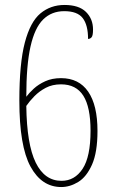

<svg xmlns="http://www.w3.org/2000/svg" viewBox="-20 -744 465 774"><path d="M227 10Q148 10 103 -72.5Q58 -155 58 -339Q58 -488 80 -572Q102 -656 143 -690Q184 -724 240 -724Q298 -724 326.5 -696Q355 -668 355 -625Q355 -600 349 -593.5Q343 -587 335 -587Q335 -643 313.5 -671Q292 -699 239 -699Q188 -699 154 -665.5Q120 -632 103 -556.5Q86 -481 86 -354Q97 -369 116 -386.5Q135 -404 162.5 -416.5Q190 -429 226 -429Q298 -429 335.5 -374.5Q373 -320 373 -216Q373 -130 351 -80.5Q329 -31 295.5 -10.5Q262 10 227 10ZM228 -15Q281 -15 313 -63.5Q345 -112 345 -217Q345 -312 316 -358Q287 -404 226 -404Q191 -404 164.5 -390Q138 -376 118.5 -356Q99 -336 86 -317Q88 -162 124 -88.5Q160 -15 228 -15Z"/></svg>

Font: Noto Serif Myanmar ExtraCondensed Thin
Style: Regular
Weight: 100
Width: 2
Designer: Ben Mitchell and the Monotype Design Team
Foundry: Monotype Imaging Inc.
Version: Version 2.106; ttfautohint (v1.8.4.7-5d5b)